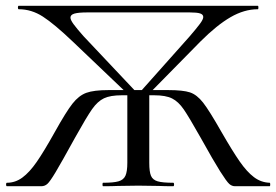

<svg xmlns="http://www.w3.org/2000/svg" viewBox="-20 -645 957 665"><path d="M4 -12Q33 -12 57.5 -30Q82 -48 107 -84Q132 -120 170 -188Q209 -258 231 -286Q253 -314 279 -323.5Q305 -333 356 -333H562Q614 -333 638 -325Q662 -317 683.5 -289.5Q705 -262 747 -188Q785 -122 810 -86Q835 -50 859.5 -31.5Q884 -13 914 -12Q916 -12 916 -6Q916 0 914 0H794Q783 0 774 -8Q765 -16 742.5 -51.5Q720 -87 675 -168Q635 -239 616.5 -266Q598 -293 576 -304Q554 -315 514 -315H402Q362 -315 340 -304.5Q318 -294 299 -267Q280 -240 241 -170Q192 -81 172.5 -48.5Q153 -16 144 -8Q135 0 123 0H4Q1 0 1 -6Q1 -12 4 -12ZM337 -12Q373 -12 390.5 -17Q408 -22 414.5 -36.5Q421 -51 421 -81V-324H497V-81Q497 -50 503 -36Q509 -22 526 -17Q543 -12 580 -12Q583 -12 583 -6Q583 0 580 0Q548 0 530 -1L459 -2L389 -1Q370 0 337 0Q335 0 335 -6Q335 -12 337 -12ZM45 -613Q42 -613 42 -619Q42 -625 45 -625H873Q875 -625 875 -619Q875 -613 873 -613Q826 -613 778.5 -585.5Q731 -558 674 -501L493 -317L465 -326L636 -518Q661 -547 672.5 -562.5Q684 -578 684 -586Q684 -595 673 -598.5Q662 -602 637 -602H283Q252 -602 238 -598Q224 -594 224 -584Q224 -576 235 -561Q246 -546 269 -520L452 -326L425 -317L232 -501Q168 -562 128.5 -587.5Q89 -613 45 -613Z"/></svg>

Font: Cormorant Infant Medium
Style: Regular
Weight: 500
Designer: Christian Thalmann (Catharsis Fonts)
Foundry: Catharsis Fonts
Version: Version 4.000